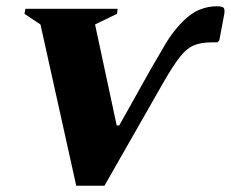

<svg xmlns="http://www.w3.org/2000/svg" viewBox="-20 -588 736 612"><path d="M503 -329 313 4H223L109 -510L58 -544L61 -560H355L353 -544L283 -510L352 -188H360L458 -363Q486 -412 508 -449Q530 -486 561 -518Q590 -547 617 -557.5Q644 -568 670 -568Q689 -568 693 -563Q697 -558 695 -544L679 -459L673 -453H655Q620 -453 597 -443Q574 -433 553 -406Q532 -379 503 -329Z"/></svg>

Font: Spectral SC ExtraBold
Style: Italic
Weight: 800
Italic angle: -10°
Designer: Jean-Baptiste Levee
Foundry: Production Type
Version: Version 2.001